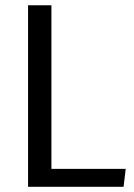

<svg xmlns="http://www.w3.org/2000/svg" viewBox="-20 -722 519 742"><path d="M88.4 0V-701.7H178.7V-69.3H465.8L457.5 0Z"/></svg>

Font: Mako
Style: Regular
Weight: 400
Designer: vernon adams
Foundry: vernon adams
Version: Version 1.100; ttfautohint (v1.8.4.7-5d5b);gftools[0.9.33]